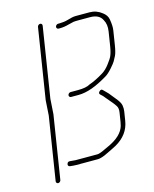

<svg xmlns="http://www.w3.org/2000/svg" viewBox="-102 -690 636 793"><g transform="rotate(-15 216.0 -293.5)"><path d="M105.6 -32.5C104 -26.2 106.4 -22.3 112.8 -21C123.3 -19.7 131.8 -19 138.5 -19H231.8C239.3 -19 249.7 -21.7 262.5 -27L293.9 -42C299.7 -44.7 306.9 -48.3 315.6 -53C353.7 -74.3 375.8 -104.3 381.9 -143L388.1 -182C389.3 -190 389.2 -198.5 387.7 -207.4C386.2 -216.3 379.8 -227.5 368.4 -241L345 -270C332.4 -282.8 325.8 -289.5 325.2 -290C321.2 -294 316.6 -293.5 311.4 -288.5C306.3 -283.5 305.8 -279 309.8 -275C317.6 -268.4 323.6 -262.1 327.8 -256L352.2 -227C356.1 -222.3 360.2 -216.7 364.5 -210C368.8 -203.3 370 -194 368.1 -182L361.9 -143C361 -137 359.8 -131.7 358.4 -127C350.3 -100.1 327.1 -77.7 288.8 -60L256.4 -45C246.4 -41 239.9 -39 234.9 -39H141.7C137.7 -39 129.8 -39.7 118 -41C111.4 -41.7 107.3 -38.8 105.6 -32.5ZM206.3 -592C205.8 -589.3 206.5 -587 208.2 -585C209.8 -583 212 -582 214.7 -582H221.7C232.1 -582 245.4 -583.9 258.8 -587.7C264.6 -589.4 272 -591.2 281 -593C284.4 -593.7 292 -594 303.7 -594H352.3C378.4 -594 395.7 -585 404.1 -567C411.9 -553.7 414.3 -537 411.1 -517L401.6 -457C398.8 -438.8 394.8 -424.3 389.7 -413.5C387.7 -409.2 381.8 -400.4 372 -387.2C362.2 -374 351.8 -363.9 340.8 -357C317 -342 294.7 -331.7 278.1 -326C267.1 -319.3 249.8 -316 226.3 -316H194.6C191.9 -316 189.4 -315 187.1 -313C184.8 -311 183.4 -308.7 183 -306C182.5 -303.3 183.2 -301 184.9 -299C186.5 -297 188.7 -296 191.4 -296H223.1C259.9 -296 300.5 -311 350.3 -341C359.1 -346.3 368.8 -355 379.4 -367C389.9 -379 396.6 -387.5 399.4 -392.5C402.2 -397.5 405.8 -404.2 410.1 -412.5C414.4 -420.8 418.3 -435.7 421.6 -457L431.1 -517C433 -529 432.3 -544.9 428.8 -564.6C426.7 -576.3 419.9 -586.5 408.5 -595C392.8 -607.7 375.1 -614 355.5 -614H296C287 -614 275.1 -611.7 260.4 -607C248.8 -603.7 236.2 -602 224.9 -602H217.9C215.2 -602 212.7 -601 210.4 -599C208.1 -597 206.7 -594.7 206.3 -592ZM106.8 -311 154.3 -611C154.7 -613.7 154.1 -616 152.4 -618C150.7 -620 148.5 -621 145.9 -621C143.2 -621 140.7 -620 138.4 -618C136.1 -616 134.7 -613.7 134.3 -611L86.6 -310L82.5 -246L39.7 24C39.3 26.7 39.9 29 41.6 31C43.3 33 45.5 34 48.1 34C50.8 34 53.3 33 55.6 31C57.9 29 59.3 26.7 59.7 24L102.5 -246Z"/></g></svg>

Font: Proton
Style: RgCndIt
Weight: 500
Version: Version 1.017